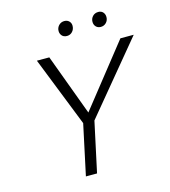

<svg xmlns="http://www.w3.org/2000/svg" viewBox="-120 -919 901 1015"><g transform="rotate(-15 331.0 -411.5)"><path d="M344 -274 285 0H224L283 -276L132 -658H200L324 -323L589 -658H662ZM284 -788Q287 -803 298.5 -813Q310 -823 326 -823Q342 -823 352 -813Q362 -803 362 -788Q362 -769 350 -756Q338 -743 320 -743Q301 -743 291 -756Q281 -769 284 -788ZM469 -780Q469 -798 481 -810.5Q493 -823 512 -823Q528 -823 537.5 -812.5Q547 -802 547 -786Q547 -768 535 -755.5Q523 -743 505 -743Q489 -743 479 -753.5Q469 -764 469 -780Z"/></g></svg>

Font: Ysabeau Semilight
Style: Italic
Weight: 300
Italic angle: -12°
Designer: Christian Thalmann (Catharsis Fonts)
Version: Version 0.003